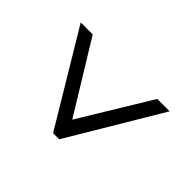

<svg xmlns="http://www.w3.org/2000/svg" viewBox="-139 -670 823 823"><g transform="rotate(-45 272.5 -258.5)"><path d="M29.8 -275.9 449.2 -527.8V-455.1L128.9 -258.8L449.2 -64V11.2L29.8 -238.8Z"/></g></svg>

Font: Rawline
Style: Italic
Weight: 400
Italic angle: -12°
Designer: Matt McInerney, Pablo Impallari, Rodrigo Fuenzalida
Foundry: Matt McInerney, Pablo Impallari, Rodrigo Fuenzalida
Version: Version 4.020;PS 004.020;hotconv 1.0.88;makeotf.lib2.5.64775